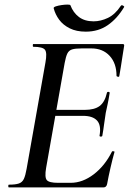

<svg xmlns="http://www.w3.org/2000/svg" viewBox="-20 -817 565 837"><path d="M19 0Q16 0 16 -6Q16 -12 19 -12Q47 -12 62 -17Q77 -22 84 -37Q91 -52 96 -81L178 -544Q186 -587 176 -600Q166 -613 125 -613Q123 -613 123 -619Q123 -625 125 -625H515Q523 -625 521 -616Q518 -597 514 -572Q510 -547 506.5 -523.5Q503 -500 500 -485Q499 -481 493.5 -482.5Q488 -484 488 -486Q488 -541 458 -573.5Q428 -606 378 -606H337Q308 -606 294 -601.5Q280 -597 273.5 -583.5Q267 -570 262 -543L181 -85Q174 -44 184 -32Q194 -20 233 -20H288Q340 -20 388.5 -57Q437 -94 468 -156Q470 -159 475.5 -157.5Q481 -156 479 -154Q471 -126 462 -87Q453 -48 447 -15Q444 0 431 0ZM426 -225Q425 -221 419 -221.5Q413 -222 414 -226Q422 -271 403 -291.5Q384 -312 342 -312H183L186 -338H349Q392 -338 414.5 -355Q437 -372 446 -412Q447 -417 453 -416.5Q459 -416 458 -411Q453 -380 449 -362Q445 -344 441 -325Q437 -301 434 -277Q431 -253 426 -225ZM354 -679Q313 -679 284 -693.5Q255 -708 238 -731Q221 -754 214 -781Q213 -786 224 -789.5Q235 -793 249 -795Q263 -797 274.5 -797Q286 -797 287 -794Q299 -762 324 -743Q349 -724 388 -724Q419 -724 450.5 -739Q482 -754 507 -792Q510 -796 516.5 -792.5Q523 -789 521 -786Q491 -736 450 -707.5Q409 -679 354 -679Z"/></svg>

Font: Cormorant SemiBold
Style: Italic
Weight: 600
Italic angle: -10°
Designer: Christian Thalmann (Catharsis Fonts)
Foundry: Catharsis Fonts
Version: Version 4.000